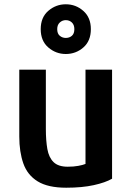

<svg xmlns="http://www.w3.org/2000/svg" viewBox="-20 -859 619 896"><path d="M404 -723Q404 -777 369 -808Q334 -839 287 -839Q241 -839 205.5 -808.5Q170 -778 170 -723Q170 -668 205.5 -637.5Q241 -607 287 -607Q334 -607 369 -637.5Q404 -668 404 -723ZM327 -723Q327 -702 315.5 -692Q304 -682 287 -682Q271 -682 259 -692Q247 -702 247 -723Q247 -743 259 -754Q271 -765 287 -765Q304 -765 315.5 -754Q327 -743 327 -723ZM503 -25V-534H379V-94Q367 -89 345.5 -85Q324 -81 296 -81Q252 -81 230 -102.5Q208 -124 201 -163.5Q194 -203 194 -257V-534H70V-222Q70 -150 89 -96Q108 -42 156 -12.5Q204 17 289 17Q363 17 417.5 5Q472 -7 503 -25Z"/></svg>

Font: Repo DemiBold
Style: Regular
Weight: 600
Designer: Stefan Peev
Foundry: Context Ltd
Version: Version 1.502